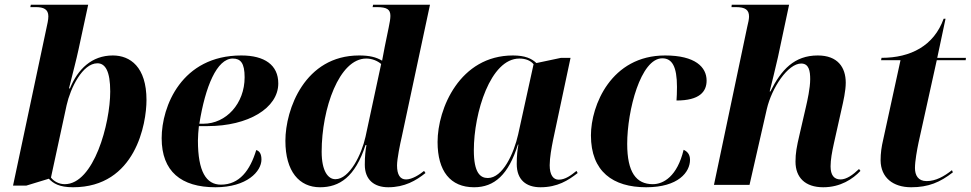

<svg xmlns="http://www.w3.org/2000/svg" viewBox="-20 -780 4095 810"><path d="M288 10C553 10 598 -260 598 -358C598 -498 529 -546 456 -546C367 -546 308 -488 275 -407H271C287 -471 303 -532 311 -570L352 -760H110L108 -750H131C164 -750 184 -741 184 -711C184 -697 180 -679 174 -652L35 3H91L186 -26C204 -7 229 10 288 10ZM253 -3C228 -3 206 -16 195 -31L261 -336C277 -408 328 -513 391 -513C424 -513 445 -480 445 -394C445 -259 376 -3 253 -3Z M889 10C1022 10 1083 -57 1083 -107C1083 -132 1074 -143 1061 -147C1035 -61 990 -1 912 -1C850 -1 815 -56 815 -187C815 -200 817 -233 819 -248H856C1027 -248 1154 -324 1154 -428C1154 -506 1096 -546 998 -546C746 -546 662 -331 662 -197C662 -57 744 10 889 10ZM838 -258H821C846 -415 895 -533 962 -533C995 -533 1012 -514 1012 -454C1012 -343 934 -258 838 -258Z M1330 10C1412 10 1478 -33 1522 -168H1526C1522 -146 1519 -122 1519 -85C1519 -21 1559 10 1618 10C1687 10 1735 -18 1775 -50L1769 -59C1751 -44 1719 -23 1693 -23C1668 -23 1655 -43 1655 -82C1655 -110 1668 -173 1675 -203L1794 -760H1554L1552 -750H1569C1613 -750 1627 -740 1627 -713C1627 -701 1624 -684 1620 -665L1603 -582C1601 -570 1595 -541 1592 -524C1567 -539 1539 -546 1495 -546C1266 -546 1184 -319 1184 -186C1184 -56 1243 10 1330 10ZM1395 -24C1364 -24 1337 -58 1337 -140C1337 -322 1411 -533 1525 -533C1550 -533 1573 -523 1588 -510L1522 -203C1506 -130 1455 -24 1395 -24Z M1980 10C2066 10 2125 -43 2165 -170H2167C2163 -148 2160 -125 2160 -88C2160 -21 2200 10 2260 10C2332 10 2377 -19 2417 -50L2412 -59C2390 -41 2365 -22 2337 -22C2314 -22 2299 -42 2299 -83C2299 -115 2307 -158 2313 -188L2387 -536H2347L2243 -514C2223 -533 2195 -546 2144 -546C1920 -546 1826 -322 1826 -181C1826 -58 1880 10 1980 10ZM2038 -29C2006 -29 1979 -51 1979 -146C1979 -304 2049 -533 2171 -533C2198 -533 2219 -524 2231 -509L2166 -213C2148 -133 2101 -29 2038 -29Z M2706 10C2842 10 2891 -54 2891 -106C2891 -130 2878 -142 2864 -148C2837 -36 2779 -3 2734 -3C2664 -3 2626 -53 2626 -173C2626 -314 2683 -534 2774 -534C2815 -534 2836 -500 2836 -413C2836 -389 2835 -371 2834 -356C2931 -356 2961 -393 2961 -440C2961 -497 2913 -546 2786 -546C2558 -546 2473 -335 2473 -209C2473 -56 2566 10 2706 10Z M3453 10C3526 10 3578 -25 3610 -59L3604 -67C3578 -42 3551 -23 3526 -23C3498 -23 3484 -42 3484 -78C3484 -106 3490 -139 3498 -175L3530 -318C3538 -353 3548 -397 3548 -431C3548 -496 3514 -546 3430 -546C3331 -546 3276 -486 3230 -394H3227C3234 -421 3253 -499 3262 -539L3309 -760H3067L3066 -750H3084C3125 -750 3140 -738 3140 -710C3140 -701 3137 -684 3132 -665L2992 0H3142L3215 -320C3236 -410 3304 -512 3360 -512C3393 -512 3398 -480 3398 -446C3398 -408 3386 -355 3380 -329L3353 -212C3341 -161 3336 -134 3336 -98C3336 -31 3377 10 3453 10Z M3824 10C3897 10 3946 -11 4000 -53L3996 -62C3963 -36 3928 -16 3889 -16C3853 -16 3840 -41 3840 -71C3840 -101 3849 -149 3855 -178L3932 -526H4054L4055 -536H3934L3969 -701H3961C3920 -587 3822 -536 3699 -536L3697 -526H3779L3706 -191C3699 -161 3695 -135 3695 -103C3696 -31 3747 10 3824 10Z"/></svg>

Font: Noto Serif Display
Style: Bold Italic
Weight: 700
Italic angle: -12°
Designer: Monotype Design Team
Foundry: Monotype Imaging Inc.
Version: Version 2.009